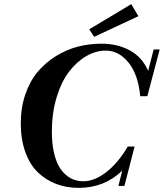

<svg xmlns="http://www.w3.org/2000/svg" viewBox="-20 -888 785 920"><path d="M431.2 -711.4 407.7 -747.6 608.9 -868.2 643.1 -810.5ZM356.9 12.2Q298.3 12.2 248.5 -6.8Q198.7 -25.9 160.6 -63Q122.6 -100.1 101.1 -160.2Q79.6 -220.2 79.6 -296.9Q79.6 -372.6 101.6 -436.3Q123.5 -500 160.6 -543.9Q197.8 -587.9 247.6 -618.9Q297.4 -649.9 352.3 -664.3Q407.2 -678.7 465.3 -678.7Q543 -678.7 601.8 -646.7Q660.6 -614.7 689.9 -548.8L716.3 -650.9H745.1L686 -427.2H651.9Q642.1 -531.2 595.7 -588.4Q549.3 -645.5 486.8 -645.5Q439 -645.5 392.8 -618.7Q346.7 -591.8 310.1 -543.5Q273.4 -495.1 251 -420.4Q228.5 -345.7 228.5 -257.3Q228.5 -203.6 237.5 -161.6Q246.6 -119.6 261 -93.5Q275.4 -67.4 295.4 -50.3Q315.4 -33.2 336.2 -26.4Q356.9 -19.5 379.9 -19.5Q432.6 -19.5 489 -63Q545.4 -106.4 592.3 -186H625L576.2 2.9H547.4L565.9 -70.8Q480.5 12.2 356.9 12.2Z"/></svg>

Font: Elstob 18pt
Style: Bold Italic
Weight: 700
Italic angle: -20°
Designer: Peter S. Baker
Version: Version 1.015